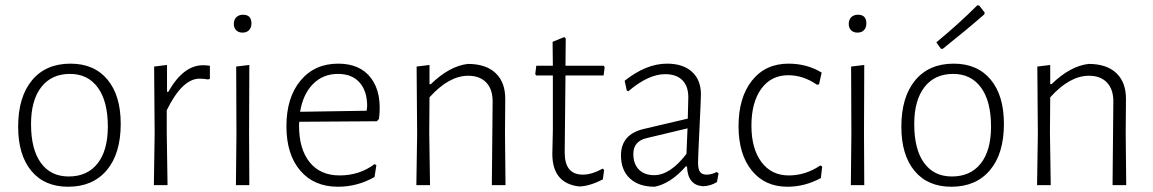

<svg xmlns="http://www.w3.org/2000/svg" viewBox="-20 -704 4383 730"><path d="M248 -462Q338 -462 388.5 -401.5Q439 -341 439 -233Q439 -120 386 -57Q333 6 239 6Q149 6 99 -54.5Q49 -115 49 -222Q49 -335 101.5 -398.5Q154 -462 248 -462ZM246 -423Q176 -423 137 -373Q98 -323 98 -232Q98 -136 135.5 -84.5Q173 -33 241 -33Q312 -33 351 -82.5Q390 -132 390 -223Q390 -319 352 -371Q314 -423 246 -423Z M615 -457V-355H620Q677 -456 752 -456Q764 -456 778 -454V-404L771 -402Q753 -405 739 -405Q673 -405 614 -285V-198L617 0H565L568 -195L566 -451Z M904 -648Q936 -648 936 -615Q936 -599 927 -589.5Q918 -580 902 -580Q887 -580 878 -589Q869 -598 869 -613Q869 -629 878.5 -638.5Q888 -648 904 -648ZM877 0 879 -195 878 -451 928 -457 927 -198 928 0Z M1265 6Q1174 6 1121.5 -55.5Q1069 -117 1069 -224Q1069 -333 1122.5 -397.5Q1176 -462 1266 -462Q1350 -462 1391.5 -406Q1433 -350 1421 -252L1413 -243L1118 -241Q1117 -236 1117 -226Q1117 -137 1157.5 -87Q1198 -37 1271 -37Q1347 -37 1404 -80L1411 -76L1404 -31Q1339 6 1265 6ZM1265 -423Q1208 -423 1170 -384.5Q1132 -346 1121 -279L1374 -283L1376 -300Q1376 -358 1347 -390.5Q1318 -423 1265 -423Z M1613 -457V-384H1618Q1689 -453 1759 -461Q1828 -461 1865 -425.5Q1902 -390 1901 -325L1900 -197L1902 0H1850L1853 -315Q1854 -363 1829.5 -389.5Q1805 -416 1760 -416Q1687 -416 1613 -334L1612 -198L1615 0H1563L1566 -195L1564 -451Z M2182 5Q2080 -7 2080 -119L2082 -209V-417H2019L2015 -422L2019 -454H2082L2081 -545L2125 -563L2131 -558L2130 -454H2275L2279 -449L2275 -417H2130L2127 -124Q2127 -40 2196 -40Q2231 -40 2271 -63L2277 -58L2272 -22Q2222 4 2182 5Z M2516 -462Q2577 -462 2611 -431Q2645 -400 2645 -345Q2645 -330 2639.5 -216Q2634 -102 2634 -87Q2634 -61 2641.5 -50.5Q2649 -40 2667 -40Q2685 -40 2705 -50L2712 -45L2706 -12Q2682 3 2655 4Q2595 2 2592 -71H2587Q2530 -6 2469 6Q2409 6 2375 -25.5Q2341 -57 2341 -113Q2341 -194 2429 -214L2595 -253L2597 -334Q2597 -377 2574 -399.5Q2551 -422 2509 -422Q2445 -422 2369 -357L2363 -360L2355 -397Q2437 -462 2516 -462ZM2594 -216 2439 -179Q2388 -167 2388 -119Q2388 -81 2409 -59.5Q2430 -38 2467 -38Q2528 -38 2590 -119Z M2978 -462Q3048 -462 3104 -428L3094 -383L3086 -382Q3034 -418 2977 -418Q2912 -418 2874.5 -366.5Q2837 -315 2837 -226Q2837 -139 2875 -88Q2913 -37 2979 -37Q3043 -37 3099 -75L3106 -71L3101 -27Q3040 6 2974 6Q2888 6 2838 -56Q2788 -118 2788 -224Q2788 -333 2839 -397.5Q2890 -462 2978 -462Z M3242 -648Q3274 -648 3274 -615Q3274 -599 3265 -589.5Q3256 -580 3240 -580Q3225 -580 3216 -589Q3207 -598 3207 -613Q3207 -629 3216.5 -638.5Q3226 -648 3242 -648ZM3215 0 3217 -195 3216 -451 3266 -457 3265 -198 3266 0Z M3696 -684 3703 -683 3724 -656 3722 -649Q3652 -588 3564 -518L3557 -519L3540 -543Q3625 -613 3696 -684ZM3606 -462Q3696 -462 3746.5 -401.5Q3797 -341 3797 -233Q3797 -120 3744 -57Q3691 6 3597 6Q3507 6 3457 -54.5Q3407 -115 3407 -222Q3407 -335 3459.5 -398.5Q3512 -462 3606 -462ZM3604 -423Q3534 -423 3495 -373Q3456 -323 3456 -232Q3456 -136 3493.5 -84.5Q3531 -33 3599 -33Q3670 -33 3709 -82.5Q3748 -132 3748 -223Q3748 -319 3710 -371Q3672 -423 3604 -423Z M3973 -457V-384H3978Q4049 -453 4119 -461Q4188 -461 4225 -425.5Q4262 -390 4261 -325L4260 -197L4262 0H4210L4213 -315Q4214 -363 4189.5 -389.5Q4165 -416 4120 -416Q4047 -416 3973 -334L3972 -198L3975 0H3923L3926 -195L3924 -451Z"/></svg>

Font: Alegreya Sans Light
Style: Regular
Weight: 300
Designer: Juan Pablo del Peral
Foundry: Huerta Tipografica
Version: Version 2.007